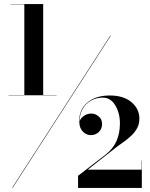

<svg xmlns="http://www.w3.org/2000/svg" viewBox="-20 -826 740 947"><path d="M40 100 524 -650H526.5L42.5 100ZM22 -356V-357.5H259V-356ZM365 101V41L499 -62Q537 -91 554.2 -129.5Q571.5 -168 571.5 -217Q571.5 -268.5 548.5 -306.5Q525.5 -344.5 487 -344.5Q454.5 -344.5 427.8 -329.2Q401 -314 385.8 -285.8Q370.5 -257.5 373.5 -219.5H372Q372 -237.5 390.2 -251.8Q408.5 -266 430 -266Q450 -266 466.8 -251.8Q483.5 -237.5 483.5 -214.5Q483.5 -190 467.2 -174.8Q451 -159.5 428 -159.5Q406 -159.5 389.2 -176.5Q372.5 -193.5 371.5 -219.5Q367 -281.5 408.8 -318.2Q450.5 -355 521 -355Q590 -355 628.8 -321.8Q667.5 -288.5 667.5 -241Q667.5 -215 656.8 -194.8Q646 -174.5 629 -158.2Q612 -142 593 -128.2Q574 -114.5 557 -102.5L412.5 11H678V-34H679.5V101ZM100 -356.5V-804.5H32V-806H193V-356.5Z"/></svg>

Font: Bodoni Moda 72pt
Style: Bold
Weight: 700
Designer: Owen Earl
Foundry: indestructible type
Version: Version 2.004